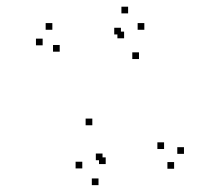

<svg xmlns="http://www.w3.org/2000/svg" viewBox="-20 -543 660 574"><path d="M500.5 -38.5V-58.5H480.5V-38.5ZM530 -83V-103H510V-83ZM470.5 -97.5V-117.5H450.5V-97.5ZM296 -52.5V-72.5H276V-52.5ZM286.5 -64V-84H266.5V-64ZM395.5 -366.5V-386.5H375.5V-366.5ZM411.5 -454V-474H391.5V-454ZM363 -503V-523H343V-503ZM136.5 -454V-474H116.5V-454ZM107.5 -407.5V-427.5H87.5V-407.5ZM158.5 -388.5V-408.5H138.5V-388.5ZM341.5 -440V-460H321.5V-440ZM351 -428.5V-448.5H331V-428.5ZM256 -168.5V-188.5H236V-168.5ZM226 -39.5V-59.5H206V-39.5ZM274.5 10.5V-9.5H254.5V10.5Z"/></svg>

Font: Monaspace Radon Dots Var
Style: Regular
Weight: 400
Designer: Riley Cran and the Lettermatic Team
Version: Version 1.100 (Monaspace Radon Dots)